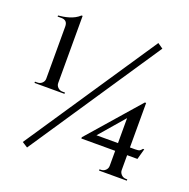

<svg xmlns="http://www.w3.org/2000/svg" viewBox="-129 -841 968 981"><g transform="rotate(20 355.0 -350.5)"><path d="M206 -308V-315H192Q178 -315 167.5 -325Q157 -335 157 -349V-714H151Q139 -703 125 -695.5Q111 -688 95.5 -683.5Q80 -679 65.5 -676.5Q51 -674 38 -673V-667H59Q75 -667 83.5 -658.5Q92 -650 92 -632V-349Q92 -335 81.5 -325Q71 -315 56 -315H43V-308ZM90 -4 120 15 597 -696 568 -716ZM549 -324 608 -407H614V-1H549ZM607 -407 613 -375 432 -165H642Q661 -165 667 -169Q673 -173 679 -181H686L670 -123H365V-130ZM614 -42Q614 -28 624.5 -17.5Q635 -7 650 -7H657V0H506V-7H513Q528 -7 538.5 -17Q549 -27 549 -42Z"/></g></svg>

Font: Cinzel Medium
Style: Regular
Weight: 500
Designer: Natanael Gama
Version: Version 2.000